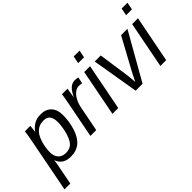

<svg xmlns="http://www.w3.org/2000/svg" viewBox="-107 -1282 2046 2046"><g transform="rotate(-45 915.5 -259.0)"><path d="M270.5 9.8Q210.4 9.8 172.6 -15.6Q134.8 -41 119.1 -86.9H116.7Q116.7 -84.5 115.7 -76.4Q114.7 -68.4 112.8 -55.2Q110.8 -42 98.1 23.7Q85.4 89.4 62.5 207.5H-24.9L96.7 -420.4Q99.1 -432.1 101.3 -443.8Q103.5 -455.6 105.5 -467.3Q107.9 -482.9 109.9 -498Q111.8 -513.2 113.8 -528.3H195.3Q195.3 -519.5 193.8 -503.7Q192.4 -487.8 190.4 -472.7Q188.5 -457.5 187 -449.7H189Q224.6 -496.1 264.2 -517.1Q303.7 -538.1 361.8 -538.1Q438.5 -538.1 481.2 -491.9Q523.9 -445.8 523.9 -365.2Q523.9 -265.6 494.1 -173.3Q464.4 -80.6 409.7 -35.4Q355 9.8 270.5 9.8ZM336.4 -470.2Q288.1 -470.2 253.7 -450.4Q219.2 -430.7 195.3 -391.1Q179.7 -364.7 168 -328.1Q156.2 -291.5 150.1 -253.7Q144 -215.8 144 -184.1Q144 -123 175 -89.1Q206.1 -55.2 261.2 -55.2Q321.8 -55.2 356.9 -92.3Q374.5 -110.8 388.4 -141.6Q402.3 -172.4 412.1 -209.2Q421.9 -246.1 427 -283Q432.1 -319.8 432.1 -349.6Q432.1 -409.7 409.2 -439.9Q386.2 -470.2 336.4 -470.2Z M906.7 -458Q886.2 -464.4 862.8 -464.4Q828.6 -464.4 798.3 -439.7Q768.1 -415 746.1 -372.6Q724.1 -330.1 714.4 -275.4L660.6 0H572.8L651.9 -405.3Q654.8 -422.4 658 -439.2Q661.1 -456.1 664.1 -472.7Q666.5 -486.8 668.7 -500.7Q670.9 -514.6 672.9 -528.3H755.9L742.7 -445.8L738.8 -420.4H740.7Q772.9 -485.4 804.2 -511.7Q835.4 -538.1 876.5 -538.1Q897.9 -538.1 922.9 -531.2Z M1133.8 -724.6 1117.2 -640.6H1029.3L1045.9 -724.6ZM1095.7 -528.3 992.7 0H905.3L1007.8 -528.3Z M1659.2 -528.3 1358.9 0H1254.9L1166 -528.3H1257.3L1306.6 -184.6Q1308.1 -173.8 1309.6 -159.9Q1311 -146 1312.7 -129.9Q1314.5 -113.8 1315.9 -94.7L1317.9 -68.8L1330.6 -94.7Q1341.8 -117.7 1353 -139.9Q1364.3 -162.1 1376 -183.6L1563.5 -528.3Z M1856 -724.6 1839.4 -640.6H1751.5L1768.1 -724.6ZM1817.9 -528.3 1714.8 0H1627.4L1730 -528.3Z"/></g></svg>

Font: Arimo
Style: Italic
Weight: 400
Italic angle: -12°
Designer: Steve Matteson
Foundry: Monotype Imaging Inc.
Version: Version 1.33